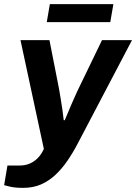

<svg xmlns="http://www.w3.org/2000/svg" viewBox="-48 -720 658 928"><path d="M64 188Q25 188 2 182.5Q-21 177 -28 175L-12 80H48Q74 80 96 70.5Q118 61 135 43.5Q152 26 164 0L51 -526H191L237 -292Q241 -270 245.5 -242Q250 -214 254 -187Q258 -160 260 -139H265Q272 -155 279.5 -173.5Q287 -192 295.5 -211.5Q304 -231 312 -249Q320 -267 327 -282L445 -526H590L327 -25Q304 19 277.5 57.5Q251 96 219.5 125.5Q188 155 150 171.5Q112 188 64 188ZM178 -613 193 -700H500L485 -613Z"/></svg>

Font: Archivo SemiBold
Style: Bold Italic
Weight: 700
Italic angle: -10°
Version: Version 2.001